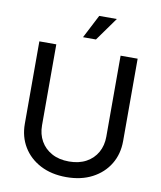

<svg xmlns="http://www.w3.org/2000/svg" viewBox="-99 -1010 922 1100"><g transform="rotate(10 361.5 -460.0)"><path d="M548.3 -727.5H647.5V-248.5Q647.5 -172.9 612.1 -114.3Q576.7 -55.7 512.5 -22Q448.2 11.7 361.8 11.7Q275.4 11.7 210.9 -22Q146.5 -55.7 111.1 -114.3Q75.7 -172.9 75.7 -248.5V-727.5H174.3V-256.3Q174.3 -205.1 197 -165Q219.7 -125 261.7 -102.1Q303.7 -79.1 361.8 -79.1Q419.9 -79.1 461.7 -102.1Q503.4 -125 525.9 -165Q548.3 -205.1 548.3 -256.3ZM317.9 -794.4 388.2 -930.7H490.7L393.1 -794.4Z"/></g></svg>

Font: Inter Cardless Tabular
Style: Regular
Weight: 400
Designer: Rasmus Andersson
Foundry: rsms
Version: Version 4.000;git-4fc901f